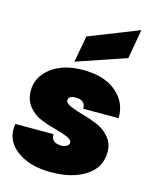

<svg xmlns="http://www.w3.org/2000/svg" viewBox="-127 -945 833 1036"><g transform="rotate(15 289.5 -426.5)"><path d="M526 -177Q526 -90 451.5 -41.5Q377 7 258 7Q135 7 63 -49.5Q-9 -106 6 -195H219Q218 -170 233.5 -158Q249 -146 276 -146Q293 -146 305.5 -154Q318 -162 318 -173Q318 -190 289.5 -202Q261 -214 220 -224.5Q179 -235 138 -251.5Q97 -268 68.5 -303.5Q40 -339 40 -391Q40 -468 107.5 -519.5Q175 -571 285 -571Q405 -571 472 -513.5Q539 -456 536 -369H339Q339 -417 284 -417Q244 -417 244 -391Q244 -375 273 -362.5Q302 -350 343.5 -338.5Q385 -327 426.5 -310Q468 -293 497 -259Q526 -225 526 -177ZM254 -750 532 -860 503 -696 227 -602Z"/></g></svg>

Font: Poppins Black
Style: Italic
Weight: 900
Italic angle: -10°
Designer: Ninad Kale (Devanagari), Jonny Pinhorn (Latin)
Foundry: Indian Type Foundry
Version: Version 3.200;PS 1.000;hotconv 16.6.54;makeotf.lib2.5.65590